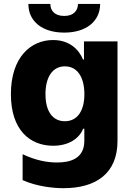

<svg xmlns="http://www.w3.org/2000/svg" viewBox="-20 -759 681 990"><path d="M382.1 -738.6C381.7 -706.3 361.9 -676.8 311.1 -676.8C258.9 -676.8 239.3 -707.4 239.7 -738.6H126.4C126.1 -649.5 197.4 -590.9 311.1 -590.9C424.7 -590.9 496.1 -649.5 496.4 -738.6ZM307.9 211.3C474.4 211.3 585.9 135.7 585.9 -32.3V-545.5H413V-452.1H408C387.8 -502.1 339.5 -552.6 253.6 -552.6C139.6 -552.6 36.2 -464.8 36.2 -273.4C36.2 -88.1 134.6 -7.5 254.3 -7.5C334.5 -7.5 388.5 -44.7 408.7 -95.2H414.8V-32.7C414.8 60.4 340.2 78.8 274.1 78.8C224.4 78.8 166.2 68.9 96.6 36.2V169.7C172.6 203.8 258.2 211.3 307.9 211.3ZM314.6 -133.9C250.4 -133.9 214.5 -186.1 214.5 -273.4C214.5 -360.8 250.4 -416.9 314.6 -416.9C378.2 -416.9 415.1 -361.9 415.1 -273.4C415.1 -186.1 377.8 -133.9 314.6 -133.9Z"/></svg>

Font: TID UI Extra Bold
Style: Regular
Weight: 800
Designer: The TID Project Authors
Foundry: Bakken & Bæck
Version: Version 1.001;hotconv 1.0.109;makeotfexe 2.5.65596